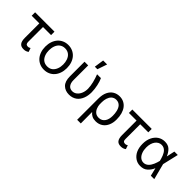

<svg xmlns="http://www.w3.org/2000/svg" viewBox="115 -1838 3106 3106"><g transform="rotate(45 1668.5 -285.0)"><path d="M14.2 -545.5H457.4V-467.3H272.7V-132.1Q272.7 -117.2 274.9 -105.5Q277 -93.8 282.8 -85.8Q288.7 -77.8 299.4 -73.7Q310 -69.6 326.7 -69.6Q339.5 -69.6 351.4 -74.8Q363.3 -79.9 370.7 -85.2L393.5 -18.5Q381.4 -9.6 369.7 -3.9Q358 1.8 346.8 4.8Q335.6 7.8 324.2 8.9Q312.9 9.9 301.1 9.9Q273.4 9.9 252.5 1.8Q231.5 -6.4 217.3 -24Q203.1 -41.5 196 -69.2Q188.9 -96.9 188.9 -136.4V-467.3H14.2Z M769.9 -552.6Q824.9 -552.6 870.4 -532.1Q915.8 -511.7 948.5 -474.6Q981.2 -437.5 999.1 -385.5Q1017 -333.5 1017 -269.9Q1017 -207 999.1 -155.2Q981.2 -103.3 948.5 -66.2Q915.8 -29.1 870.4 -8.9Q824.9 11.4 769.9 11.4Q714.8 11.4 669.4 -8.9Q623.9 -29.1 591.3 -66.2Q558.6 -103.3 540.7 -155.2Q522.7 -207 522.7 -269.9Q522.7 -333.5 540.7 -385.5Q558.6 -437.5 591.3 -474.6Q623.9 -511.7 669.4 -532.1Q714.8 -552.6 769.9 -552.6ZM606.5 -269.9Q606.5 -244.7 610.4 -219.5Q614.3 -194.2 622.7 -171.3Q631 -148.4 644 -128.7Q657 -109 675.1 -94.6Q693.2 -80.3 716.8 -72.1Q740.4 -63.9 769.9 -63.9Q826 -63.9 862.2 -92.7Q880.3 -107.2 893.6 -126.4Q907 -145.6 915.8 -168.3Q924.7 -191.1 929 -216.8Q933.2 -242.5 933.2 -269.9Q933.2 -295.5 929.3 -320.7Q925.4 -345.9 917.1 -368.8Q908.7 -391.7 895.8 -411.6Q882.8 -431.5 864.7 -446Q846.6 -460.6 823 -468.9Q799.4 -477.3 769.9 -477.3Q740.8 -477.3 717.5 -469.1Q694.2 -460.9 676 -446.7Q657.7 -432.5 644.5 -412.8Q631.4 -393.1 623 -370.2Q614.7 -347.3 610.6 -321.7Q606.5 -296.2 606.5 -269.9Z M1228.7 -545.5V-210.2Q1228.7 -170.5 1238.1 -142.9Q1247.5 -115.4 1263 -98.5Q1278.4 -81.7 1298.3 -74.2Q1318.2 -66.8 1339.5 -66.8Q1385.3 -66.8 1420.1 -94.8Q1437.5 -108.7 1451.3 -127.8Q1465.2 -147 1474.8 -170.5Q1484.4 -193.9 1489.3 -220.7Q1494.3 -247.5 1494.3 -277Q1494 -307.2 1488.6 -341.6Q1483.3 -376.1 1474.8 -411.2Q1466.3 -446.4 1455.1 -480.8Q1443.9 -515.3 1431.8 -545.5H1519.9Q1530.9 -523.4 1541.2 -492Q1551.5 -460.6 1559.3 -424.5Q1567.1 -388.5 1571.9 -350.3Q1576.7 -312.1 1576.7 -277Q1576.7 -239.7 1570.8 -204Q1565 -168.3 1552.6 -136.5Q1540.1 -104.8 1521.3 -77.8Q1502.5 -50.8 1476.4 -31.4Q1450.3 -12.1 1416.9 -1.1Q1383.5 9.9 1342.3 9.9Q1255 9.9 1199.9 -43.3Q1144.9 -96.6 1144.9 -211.6V-545.5ZM1343.8 -772.7H1434.7L1377.8 -606.5H1319.6Z M1724.4 -279.8Q1724.4 -371.4 1753.6 -432.2Q1782.7 -492.5 1832.2 -522.5Q1881.7 -552.6 1944.6 -552.6Q1998.2 -552.6 2040.7 -531.2Q2083.1 -509.9 2112.6 -471.1Q2142 -432.2 2157.7 -377.1Q2173.3 -322.1 2173.3 -254.3V-244.3Q2173.3 -210.9 2167.1 -179Q2160.9 -147 2148.6 -118.8Q2136.4 -90.6 2117.9 -66.9Q2099.4 -43.3 2074.8 -26.3Q2050.1 -9.2 2019.4 0.4Q1988.6 9.9 1951.7 9.9Q1902.3 9.9 1867.2 -7.6Q1832 -25.2 1806.8 -57.9L1808.2 203.1H1724.4ZM1805.4 -281.2 1805.8 -228.7Q1806.5 -211.6 1810.5 -193.7Q1814.6 -175.8 1821.7 -156.6Q1835.6 -118.6 1866.1 -92Q1896.7 -65.3 1947.4 -65.3Q1984.7 -65.3 2011.2 -80.8Q2037.6 -96.2 2054.5 -121.3Q2071.4 -146.3 2079 -178.6Q2086.6 -210.9 2086.6 -244.3V-254.3Q2086.6 -277.3 2084.2 -302.6Q2081.7 -327.8 2075.6 -352.3Q2069.6 -376.8 2059.3 -399Q2049 -421.2 2033.2 -437.9Q2017.4 -454.5 1995.6 -464.5Q1973.7 -474.4 1944.6 -474.4Q1918.7 -474.4 1898.3 -466.1Q1877.8 -457.7 1862.4 -443.5Q1846.9 -429.3 1836.1 -410.3Q1825.3 -391.3 1818.5 -369.9Q1811.8 -348.4 1808.6 -325.6Q1805.4 -302.9 1805.4 -281.2Z M2238.6 -545.5H2681.8V-467.3H2497.2V-132.1Q2497.2 -117.2 2499.3 -105.5Q2501.4 -93.8 2507.3 -85.8Q2513.1 -77.8 2523.8 -73.7Q2534.4 -69.6 2551.1 -69.6Q2563.9 -69.6 2575.8 -74.8Q2587.7 -79.9 2595.2 -85.2L2617.9 -18.5Q2605.8 -9.6 2594.1 -3.9Q2582.4 1.8 2571.2 4.8Q2560 7.8 2548.7 8.9Q2537.3 9.9 2525.6 9.9Q2497.9 9.9 2476.9 1.8Q2456 -6.4 2441.8 -24Q2427.6 -41.5 2420.5 -69.2Q2413.4 -96.9 2413.4 -136.4V-467.3H2238.6Z M2777 -418Q2791.9 -449.6 2812.5 -474.4Q2833.1 -499.3 2858.7 -516.7Q2884.2 -534.1 2914.4 -543.3Q2944.6 -552.6 2978.7 -552.6Q3016.3 -552.6 3046.2 -542.4Q3076 -532.3 3098.4 -511Q3142.8 -468.8 3169 -403.4H3169.4L3200.3 -545.5H3278.4L3214.8 -272.7L3285.5 0H3207.4L3174 -137.8H3173.3Q3159.8 -104.4 3140.6 -77.9Q3121.4 -51.5 3096.9 -29.8Q3070.3 -6.4 3038.9 2.5Q3007.5 11.4 2973 11.4Q2938.6 11.4 2909.1 2Q2879.6 -7.5 2854 -25.9Q2801.5 -63.6 2774.3 -125.4Q2747.2 -187.1 2747.2 -272.7Q2747.2 -354.8 2777 -418ZM2848.7 -165.5Q2857.6 -142 2870 -123.2Q2882.5 -104.4 2898.3 -91.3Q2914.1 -78.1 2932.9 -71Q2951.7 -63.9 2973 -63.9Q2998.9 -63.9 3019.9 -73.5Q3040.8 -83.1 3057.7 -99.3Q3074.6 -115.4 3087.7 -136.7Q3100.9 -158 3111 -180.9Q3121.1 -203.8 3128.2 -227.3Q3135.3 -250.7 3140.6 -271.3L3141 -272.7L3140.6 -274.1Q3135.3 -295.1 3128.7 -318.2Q3122.2 -341.3 3113.1 -363.8Q3104 -386.4 3092 -407Q3079.9 -427.6 3063.7 -443.2Q3047.6 -458.8 3026.5 -468Q3005.3 -477.3 2978.7 -477.3Q2946.4 -477.3 2919.2 -462Q2892 -446.7 2872.3 -419.6Q2852.6 -392.4 2841.8 -354.6Q2831 -316.8 2831 -271.3Q2831 -212 2848.7 -165.5Z"/></g></svg>

Font: Inter P
Style: Regular
Weight: 400
Designer: Rasmus Andersson
Foundry: rsms
Version: Version 3.018;git-588b23468